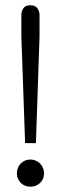

<svg xmlns="http://www.w3.org/2000/svg" viewBox="-20 -703 231 728"><path d="M116.2 -160.2H75.2L61 -564.9V-646Q61 -660.2 68.6 -671.6Q76.2 -683.1 95.2 -683.1Q113.8 -683.1 121.8 -671.6Q129.9 -660.2 129.9 -646V-564.9ZM43.9 -45.9Q43.9 -56.6 47.9 -66.4Q51.8 -76.2 58.6 -83Q65.4 -89.8 74.7 -94Q84 -98.1 95.2 -98.1Q106 -98.1 115.5 -94Q125 -89.8 131.8 -83Q138.7 -76.2 142.8 -66.4Q147 -56.6 147 -45.9Q147 -23.9 132.1 -9.5Q117.2 4.9 95.2 4.9Q84 4.9 74.7 1Q65.4 -2.9 58.6 -9.8Q51.8 -16.6 47.9 -25.9Q43.9 -35.2 43.9 -45.9Z"/></svg>

Font: Stint Ultra Condensed
Style: Regular
Weight: 400
Width: 1
Designer: Astigmatic (AOETI)
Foundry: Astigmatic (AOETI)
Version: Version 1.000